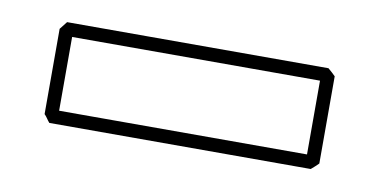

<svg xmlns="http://www.w3.org/2000/svg" viewBox="-32 -576 539 273"><g transform="rotate(10 237.5 -440.0)"><path d="M47.9 -512.7H425.3Q428.2 -510.3 430.9 -507.8Q433.6 -505.4 436 -502.9V-377Q433.6 -374.5 430.9 -372.1Q428.2 -369.6 425.3 -367.2H47.9Q45.4 -370.1 43.5 -373Q41.5 -376 39.1 -378.4V-501.5ZM58.6 -493.2V-386.7H416.5V-493.2Z"/></g></svg>

Font: Preussische VI 9 Linie
Style: Regular
Weight: 400
Designer: Peter Wiegel
Foundry: Peter Wiegel
Version: Version 1.000 2009 initial release